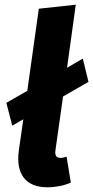

<svg xmlns="http://www.w3.org/2000/svg" viewBox="-20 -779 396 816"><path d="M237 -108C220 -108 212 -117 216 -143L248 -369L356 -431L332 -530L265 -491L302 -759L145 -742L96 -393L7 -342L32 -245L79 -272L60 -139C46 -37 92 17 181 17C216 17 252 10 281 -3L263 -113C254 -110 245 -108 237 -108Z"/></svg>

Font: Fira Sans
Style: Bold Italic
Weight: 700
Italic angle: -8°
Designer: bBox Type GmbH & Carrois Corporate GbR & Edenspiekermann AG
Foundry: bBox Type GmbH & Carrois Corporate GbR & Edenspiekermann AG
Version: Version 4.301;PS 004.301;hotconv 1.0.88;makeotf.lib2.5.64775